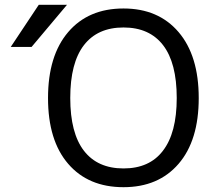

<svg xmlns="http://www.w3.org/2000/svg" viewBox="-20 -778 896 810"><path d="M501 11.7Q352.5 11.7 267.6 -86.9Q182.6 -185.5 182.6 -364.3Q182.6 -543 267.6 -642.6Q352.5 -742.2 501 -742.2Q648.4 -742.2 733.4 -642.6Q818.4 -543 818.4 -364.3Q818.4 -185.5 733.4 -86.9Q648.4 11.7 501 11.7ZM143.6 -757.8H262.7L113.3 -580.1H25.4ZM667 -141.6Q725.6 -216.8 725.6 -364.7Q725.6 -512.7 668 -587.4Q610.4 -662.1 501 -662.1Q391.6 -662.1 334 -587.4Q276.4 -512.7 276.4 -364.7Q276.4 -216.8 334 -142.1Q391.6 -67.4 501 -67.4Q610.4 -67.4 667 -141.6Z"/></svg>

Font: Gen Shin Gothic Regular
Style: Regular
Weight: 400
Designer: [Source Han Sans]
Ryoko NISHIZUKA  (kana & ideographs); Paul D. Hunt (Latin, Greek & Cyrillic); Wenlong ZHANG  (bopomofo
Version: Version 1.002.20150607